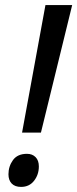

<svg xmlns="http://www.w3.org/2000/svg" viewBox="-20 -734 308 765"><path d="M67.9 -205.6 161.1 -713.9H267.6L143.1 -205.6ZM64 10.7Q39.6 10.7 26.6 -2.7Q13.7 -16.1 13.7 -39.6Q13.7 -71.3 31.7 -96.2Q49.8 -121.1 87.4 -121.1Q108.9 -121.1 121.8 -107.9Q134.8 -94.7 134.8 -70.8Q134.8 -38.1 115.7 -13.7Q96.7 10.7 64 10.7Z"/></svg>

Font: Open Sans SemiCondensed Medium
Style: Italic
Weight: 500
Width: 4
Italic angle: -12°
Designer: Monotype Design Team
Foundry: Monotype Imaging Inc.
Version: Version 3.000